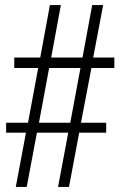

<svg xmlns="http://www.w3.org/2000/svg" viewBox="-20 -734 475 754"><path d="M42 0H85L125 -213H248L208 0H251L291 -213H397V-252H298L339 -467H429V-508H346L385 -714H342L304 -508H181L219 -714H176L138 -508H36V-467H130L90 -252H4V-213H82ZM133 -252 173 -467H296L256 -252Z"/></svg>

Font: Noto Serif Armenian ExtraCondensed Light
Style: Regular
Weight: 300
Width: 2
Designer: Monotype Design Team
Foundry: Monotype Imaging Inc.
Version: Version 2.008